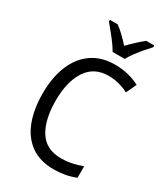

<svg xmlns="http://www.w3.org/2000/svg" viewBox="-228 -1048 1019 1162"><g transform="rotate(30 281.5 -467.0)"><path d="M344 10Q246 10 182 -36Q118 -82 87 -164.5Q56 -247 56 -357Q56 -467 90 -550Q124 -633 189.5 -679Q255 -725 350 -725Q398 -725 441.5 -714.5Q485 -704 523 -684L489 -612Q460 -628 423 -637.5Q386 -647 350 -647Q249 -647 197.5 -568.5Q146 -490 146 -357Q146 -224 194.5 -147Q243 -70 349 -70Q421 -70 494 -99V-18Q423 10 344 10ZM297 -784Q285 -806 265.5 -832.5Q246 -859 224.5 -885Q203 -911 186 -932V-944H240Q264 -927 289.5 -902.5Q315 -878 339 -851Q366 -879 390 -901Q414 -923 440 -944H496V-932Q478 -913 456 -887Q434 -861 414 -834Q394 -807 382 -784Z"/></g></svg>

Font: Noto Sans Mono SemiCondensed
Style: Regular
Weight: 400
Width: 4
Designer: Monotype Design Team
Foundry: Monotype Imaging Inc.
Version: Version 2.014